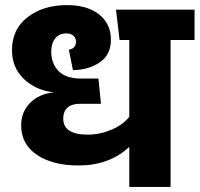

<svg xmlns="http://www.w3.org/2000/svg" viewBox="-20 -733 783 753"><path d="M743 -695V-576H649V0H487V-157Q409 -84 288 -84Q187 -84 125 -125.5Q63 -167 63 -241Q63 -293 97 -328.5Q131 -364 191 -371Q122 -378 74.5 -422.5Q27 -467 27 -537Q27 -618 88 -665.5Q149 -713 243 -713Q322 -713 368.5 -676.5Q415 -640 415 -577Q415 -519 372 -489Q329 -459 266 -458L250 -538Q278 -543 278 -570Q278 -584 268 -593Q258 -602 240 -602Q212 -602 196.5 -582.5Q181 -563 181 -530Q181 -484 209.5 -454.5Q238 -425 298 -425H366L376 -326H293Q261 -326 244.5 -310.5Q228 -295 228 -268Q228 -205 324 -205Q371 -205 416.5 -224Q462 -243 487 -275V-576H449L435 -695Z"/></svg>

Font: FiraGO ExtraBold
Style: Regular
Weight: 800
Designer: bBox Type
Foundry: bBox Type GmbH
Version: Version 1.001;PS 001.001;hotconv 1.0.88;makeotf.lib2.5.64775